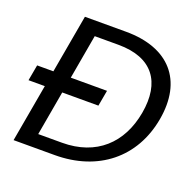

<svg xmlns="http://www.w3.org/2000/svg" viewBox="-123 -826 971 954"><g transform="rotate(20 362.5 -348.5)"><path d="M12.4 -305.2H381.9L397 -388.9H27.5ZM385.5 -697.2H168L44.5 0H262C490.4 0 654 -130.8 692.2 -346.7C730.7 -563.4 613.9 -697.2 385.5 -697.2ZM149.3 -70.1 246.7 -623.3H372.4C553.3 -623.3 629.2 -517.2 599 -346.7C569 -177 455.9 -70.1 275.1 -70.1Z"/></g></svg>

Font: Poppins Devanagari Thin
Style: Italic
Weight: 100
Italic angle: -10°
Designer: Ninad Kale (Devanagari), Jonny Pinhorn (Latin)
Foundry: Indian Type Foundry
Version: 4.005